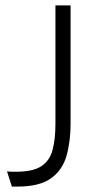

<svg xmlns="http://www.w3.org/2000/svg" viewBox="-20 -680 374 710"><path d="M24 10 6 -46Q17 -45 25 -45Q33 -45 40 -45Q102 -45 133 -65.5Q164 -86 174.5 -126Q185 -166 185 -223V-660H241V-223Q241 -157 226 -104Q211 -51 168.5 -20.5Q126 10 44 10Z"/></svg>

Font: Bricolage Grotesque 12pt ExtraLight
Style: Regular
Weight: 200
Designer: Mathieu Triay
Foundry: Atelier Triay
Version: Version 1.001; ttfautohint (v1.8.4.7-5d5b);gftools[0.9.33.de